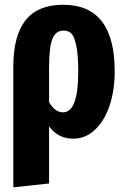

<svg xmlns="http://www.w3.org/2000/svg" viewBox="-20 -568 535 810"><path d="M247.1 -547.9Q463.9 -547.9 463.9 -267.1Q463.9 -187.5 442.4 -122.8Q420.9 -58.1 380.6 -20.5Q340.3 17.1 289.1 17.1Q224.6 17.1 187 -35.2V206.1L36.1 222.2V-285.2Q36.1 -417.5 87.9 -482.7Q139.6 -547.9 247.1 -547.9ZM246.1 -94.2Q310.1 -94.2 310.1 -265.1Q310.1 -335 302 -374.3Q293.9 -413.6 281.5 -426.3Q269 -439 248 -439Q214.8 -439 200.9 -403.6Q187 -368.2 187 -278.8V-137.2Q211.4 -94.2 246.1 -94.2Z"/></svg>

Font: Fira Sans Compressed
Style: Bold
Weight: 700
Width: 1
Designer: Carrois Corporate & Edenspiekermann AG
Foundry: Carrois Corporate GbR & Edenspiekermann AG
Version: Version 4.203;PS 004.203;hotconv 1.0.88;makeotf.lib2.5.64775